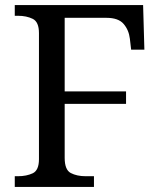

<svg xmlns="http://www.w3.org/2000/svg" viewBox="-20 -734 630 754"><path d="M38 0V-42H51Q84 -42 108.5 -53.5Q133 -65 133 -109V-604Q133 -648 108.5 -660Q84 -672 51 -672H38V-714H542L547 -539H495L490 -582Q486 -616 465.5 -640Q445 -664 398 -664H234V-375H475V-326H234V-114Q234 -67 258 -54.5Q282 -42 316 -42H349V0Z"/></svg>

Font: Noto Serif NP Hmong
Style: Regular
Weight: 400
Designer: Dalton Maag Ltd
Foundry: Dalton Maag Ltd
Version: Version 1.001